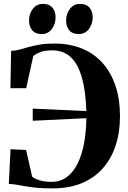

<svg xmlns="http://www.w3.org/2000/svg" viewBox="-20 -982 676 1012"><path d="M257 11Q209.5 11 175 7.8Q140.5 4.5 114.8 0Q89 -4.5 68 -8.2Q47 -12 26.5 -12.5L35.5 -195.5L117.5 -191.5L149.5 -51Q158 -42 185.5 -32.8Q213 -23.5 250.5 -23.5Q298 -23.5 332.5 -49Q367 -74.5 389.5 -120.5Q412 -166.5 423.2 -227.2Q434.5 -288 435 -359L152.5 -345.5V-409.5L435 -396.5Q432 -500.5 412 -571.8Q392 -643 353.8 -679.8Q315.5 -716.5 256.5 -716.5Q214 -716.5 192 -707.5Q170 -698.5 155.5 -687L118 -517H35L38.5 -714Q61.5 -714.5 83.2 -720.5Q105 -726.5 130.2 -733.8Q155.5 -741 188.2 -746.8Q221 -752.5 265.5 -752.5Q348 -752.5 412.2 -726Q476.5 -699.5 521 -649.5Q565.5 -599.5 589 -528.8Q612.5 -458 612.5 -369.5Q612.5 -285 589.5 -215.2Q566.5 -145.5 521.8 -94.8Q477 -44 410.8 -16.5Q344.5 11 257 11ZM198.5 -802.5Q166.5 -802.5 149.8 -822.2Q133 -842 133 -874Q133 -909 153 -935.2Q173 -961.5 206.5 -961.5H207.5Q240 -961.5 256.5 -941.5Q273 -921.5 273 -890Q273 -856.5 253.5 -829.5Q234 -802.5 199.5 -802.5ZM394 -802.5Q361.5 -802.5 345 -822.2Q328.5 -842 328.5 -874Q328.5 -909 348.5 -935.2Q368.5 -961.5 402 -961.5H403Q435.5 -961.5 452 -941.5Q468.5 -921.5 468.5 -890Q468.5 -856.5 448.8 -829.5Q429 -802.5 395 -802.5Z"/></svg>

Font: Merriweather 120pt
Style: Bold
Weight: 700
Designer: Eben Sorkin
Foundry: Eben Sorkin
Version: Version 2.100